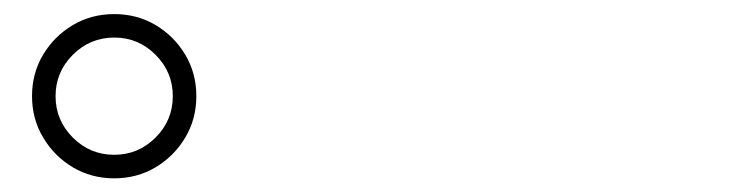

<svg xmlns="http://www.w3.org/2000/svg" viewBox="-20 -865 1040 274"><path d="M25.7 -727.8Q25.7 -760.5 41.5 -786.9Q57.4 -813.4 83.9 -829.2Q110.4 -844.9 143 -844.9Q175.7 -844.9 202.1 -829.2Q228.6 -813.4 244.4 -786.9Q260.2 -760.4 260.2 -727.8Q260.2 -695.2 244.4 -668.7Q228.6 -642.2 202.1 -626.3Q175.6 -610.5 143 -610.5Q110.4 -610.5 83.9 -626.3Q57.4 -642.1 41.6 -668.7Q25.7 -695.2 25.7 -727.8ZM59.3 -727.8Q59.3 -693.4 83.9 -668.7Q108.5 -644.1 143 -644.1Q177.4 -644.1 202 -668.7Q226.6 -693.3 226.6 -727.8Q226.6 -762.2 202 -786.8Q177.4 -811.4 143.1 -811.4Q108.6 -811.4 83.9 -786.8Q59.3 -762.2 59.3 -727.8Z"/></svg>

Font: Noto Serif SC
Style: Regular
Weight: 200
Designer: Ryoko NISHIZUKA 西塚涼子 (kana & ideographs); Frank Grießhammer (Latin, Greek & Cyrillic); Wenlong ZHANG 张文龙 (bopomofo); San
Foundry: Adobe
Version: Version 2.001;hotconv 1.1.0;makeotfexe 2.6.0